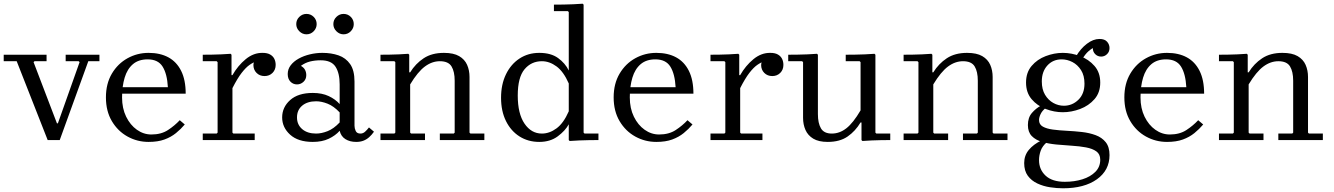

<svg xmlns="http://www.w3.org/2000/svg" viewBox="-25 -755 7191 1035"><path d="M329 -460H511V-425H451L297 0H232L65 -425H-5V-460H226V-425H161L156 -420L282 -90H287L404 -420L399 -425H329Z M791 -30Q844 -30 880.5 -54Q917 -78 944 -107L971 -84Q950 -59 923.5 -37.5Q897 -16 861.5 -3Q826 10 776 10Q715 10 662.5 -19Q610 -48 578 -102Q546 -156 546 -230Q546 -304 578 -358Q610 -412 662.5 -441Q715 -470 776 -470Q838 -470 882.5 -446Q927 -422 951.5 -373Q976 -324 976 -250H626V-285H880Q876 -357 851.5 -396Q827 -435 771 -435Q722 -435 691.5 -409Q661 -383 647 -336.5Q633 -290 633 -230Q633 -171 655 -126Q677 -81 713 -55.5Q749 -30 791 -30Z M1228 -350Q1257 -401 1299.5 -436Q1342 -471 1391 -470Q1416 -470 1431.5 -461Q1447 -452 1454 -437.5Q1461 -423 1461 -405Q1461 -379 1444 -362Q1427 -345 1401 -345Q1375 -345 1358 -362Q1341 -379 1341 -405Q1341 -414 1347 -429Q1353 -444 1360 -451L1359 -425Q1340 -419 1320 -405Q1300 -391 1277.5 -362Q1255 -333 1228 -280ZM1228 -40 1233 -35H1348V0H1068V-35H1143L1148 -40V-420L1143 -425H1068V-460Q1094 -460 1118.5 -460.5Q1143 -461 1167.5 -462Q1192 -463 1218 -465L1223 -460V-350H1228Z M1895 10Q1861 10 1837 -5Q1813 -20 1806 -50V-300Q1806 -361 1783.5 -395.5Q1761 -430 1704 -430Q1673 -430 1646.5 -423.5Q1620 -417 1597 -400Q1613 -391 1619.5 -378Q1626 -365 1626 -350Q1626 -328 1611 -314Q1596 -300 1576 -300Q1555 -300 1540.5 -315Q1526 -330 1526 -356Q1526 -382 1542 -403Q1558 -424 1585 -439Q1612 -454 1645.5 -462Q1679 -470 1713 -470Q1761 -470 1800 -456.5Q1839 -443 1862.5 -409.5Q1886 -376 1886 -315V-77Q1886 -63 1892.5 -49Q1899 -35 1918 -35Q1932 -35 1943 -45Q1954 -55 1964 -68L1991 -45Q1979 -28 1965 -15.5Q1951 -3 1934 3.5Q1917 10 1895 10ZM1661 10Q1582 10 1539 -29Q1496 -68 1496 -122Q1496 -177 1539 -215.5Q1582 -254 1661 -254Q1711 -254 1747 -237Q1783 -220 1806 -194V-149Q1774 -183 1741 -196Q1708 -209 1679 -209Q1632 -209 1604 -185.5Q1576 -162 1576 -122Q1576 -83 1604 -59Q1632 -35 1679 -35Q1708 -35 1741 -48Q1774 -61 1806 -95V-50Q1783 -24 1747 -7Q1711 10 1661 10ZM1827 -570Q1805 -570 1788.5 -586.5Q1772 -603 1772 -625Q1772 -648 1788.5 -664Q1805 -680 1827 -680Q1850 -680 1866 -664Q1882 -648 1882 -625Q1882 -603 1866 -586.5Q1850 -570 1827 -570ZM1627 -570Q1605 -570 1588.5 -586.5Q1572 -603 1572 -625Q1572 -648 1588.5 -664Q1605 -680 1627 -680Q1650 -680 1666 -664Q1682 -648 1682 -625Q1682 -603 1666 -586.5Q1650 -570 1627 -570Z M2506 -40 2511 -35H2586V0H2346V-35H2421L2426 -40V-320Q2426 -369 2409 -397Q2392 -425 2346 -425Q2304 -425 2265.5 -396.5Q2227 -368 2186 -300V-40L2191 -35H2266V0H2026V-35H2101L2106 -40V-420L2101 -425H2026V-460Q2052 -460 2076.5 -460.5Q2101 -461 2125.5 -462Q2150 -463 2176 -465L2181 -460V-365H2186Q2215 -412 2259 -441Q2303 -470 2368 -470Q2420 -470 2450 -452.5Q2480 -435 2493 -405.5Q2506 -376 2506 -340Z M3121 -40 3126 -35H3201V0Q3175 0 3149.5 0.5Q3124 1 3098 2Q3072 3 3046 5L3041 0V-85Q3022 -50 2981.5 -20Q2941 10 2882 10Q2822 10 2775.5 -19.5Q2729 -49 2702.5 -102.5Q2676 -156 2676 -228Q2676 -300 2702.5 -354.5Q2729 -409 2775.5 -439.5Q2822 -470 2882 -470Q2945 -470 2983.5 -442Q3022 -414 3041 -375V-690L3036 -695H2961V-730Q2987 -730 3013 -730.5Q3039 -731 3064.5 -732Q3090 -733 3116 -735L3121 -730ZM3041 -155V-305Q3013 -369 2975 -397Q2937 -425 2896 -425Q2839 -425 2802.5 -381.5Q2766 -338 2766 -240Q2766 -142 2802.5 -88.5Q2839 -35 2896 -35Q2937 -35 2975 -63Q3013 -91 3041 -155Z M3528 -30Q3581 -30 3617.5 -54Q3654 -78 3681 -107L3708 -84Q3687 -59 3660.5 -37.5Q3634 -16 3598.5 -3Q3563 10 3513 10Q3452 10 3399.5 -19Q3347 -48 3315 -102Q3283 -156 3283 -230Q3283 -304 3315 -358Q3347 -412 3399.5 -441Q3452 -470 3513 -470Q3575 -470 3619.5 -446Q3664 -422 3688.5 -373Q3713 -324 3713 -250H3363V-285H3617Q3613 -357 3588.5 -396Q3564 -435 3508 -435Q3459 -435 3428.5 -409Q3398 -383 3384 -336.5Q3370 -290 3370 -230Q3370 -171 3392 -126Q3414 -81 3450 -55.5Q3486 -30 3528 -30Z M3965 -350Q3994 -401 4036.5 -436Q4079 -471 4128 -470Q4153 -470 4168.5 -461Q4184 -452 4191 -437.5Q4198 -423 4198 -405Q4198 -379 4181 -362Q4164 -345 4138 -345Q4112 -345 4095 -362Q4078 -379 4078 -405Q4078 -414 4084 -429Q4090 -444 4097 -451L4096 -425Q4077 -419 4057 -405Q4037 -391 4014.5 -362Q3992 -333 3965 -280ZM3965 -40 3970 -35H4085V0H3805V-35H3880L3885 -40V-420L3880 -425H3805V-460Q3831 -460 3855.5 -460.5Q3880 -461 3904.5 -462Q3929 -463 3955 -465L3960 -460V-350H3965Z M4694 -40 4699 -35H4774V0Q4748 0 4723.5 0.5Q4699 1 4674.5 2Q4650 3 4624 5L4619 0V-95H4614Q4586 -48 4544 -19Q4502 10 4437 10Q4388 10 4359 -7.5Q4330 -25 4317 -54.5Q4304 -84 4304 -120V-420L4299 -425H4224V-460Q4250 -460 4276 -460.5Q4302 -461 4327.5 -462Q4353 -463 4379 -465L4384 -460V-140Q4384 -91 4400.5 -63Q4417 -35 4459 -35Q4501 -35 4537.5 -63.5Q4574 -92 4614 -160V-420L4609 -425H4534V-460Q4560 -460 4586 -460.5Q4612 -461 4637.5 -462Q4663 -463 4689 -465L4694 -460Z M5326 -40 5331 -35H5406V0H5166V-35H5241L5246 -40V-320Q5246 -369 5229 -397Q5212 -425 5166 -425Q5124 -425 5085.5 -396.5Q5047 -368 5006 -300V-40L5011 -35H5086V0H4846V-35H4921L4926 -40V-420L4921 -425H4846V-460Q4872 -460 4896.5 -460.5Q4921 -461 4945.5 -462Q4970 -463 4996 -465L5001 -460V-365H5006Q5035 -412 5079 -441Q5123 -470 5188 -470Q5240 -470 5270 -452.5Q5300 -435 5313 -405.5Q5326 -376 5326 -340Z M5704 -470Q5751 -470 5797.5 -452.5Q5844 -435 5875 -399.5Q5906 -364 5906 -310Q5906 -256 5875 -220.5Q5844 -185 5797.5 -167.5Q5751 -150 5704 -150Q5658 -150 5612 -167.5Q5566 -185 5536 -220.5Q5506 -256 5506 -310Q5506 -364 5536 -399.5Q5566 -435 5612 -452.5Q5658 -470 5704 -470ZM5710 -185Q5755 -185 5788 -217Q5821 -249 5821 -304Q5821 -348 5802.5 -377Q5784 -406 5756 -420.5Q5728 -435 5698 -435Q5651 -435 5621 -402Q5591 -369 5591 -316Q5591 -273 5608.5 -244Q5626 -215 5653 -200Q5680 -185 5710 -185ZM5576 -108Q5576 -84 5596.5 -72.5Q5617 -61 5651 -56.5Q5685 -52 5725.5 -50Q5766 -48 5806.5 -43.5Q5847 -39 5881 -26.5Q5915 -14 5935.5 11.5Q5956 37 5956 81Q5956 163 5888 211.5Q5820 260 5705 260Q5672 260 5635.5 254.5Q5599 249 5567 234Q5535 219 5515.5 192.5Q5496 166 5496 124Q5496 83 5521 53Q5546 23 5589 2L5619 11Q5594 32 5585 57.5Q5576 83 5576 108Q5576 159 5611.5 192Q5647 225 5715 225Q5767 225 5810 211.5Q5853 198 5879.5 171.5Q5906 145 5906 106Q5906 76 5885 61Q5864 46 5829 39.5Q5794 33 5752.5 30.5Q5711 28 5669.5 24Q5628 20 5593 10Q5558 0 5537 -21.5Q5516 -43 5516 -81Q5516 -121 5537.5 -146Q5559 -171 5587 -186L5612 -173Q5593 -158 5584.5 -140Q5576 -122 5576 -108ZM5776 -452Q5800 -493 5834 -519Q5868 -545 5902 -545Q5930 -545 5943 -530Q5956 -515 5956 -496Q5956 -476 5942.5 -463Q5929 -450 5911 -450Q5892 -450 5879 -463Q5866 -476 5866 -495Q5866 -503 5870.5 -513Q5875 -523 5881 -529L5880 -502Q5864 -497 5844 -480Q5824 -463 5806 -431Z M6281 -30Q6334 -30 6370.5 -54Q6407 -78 6434 -107L6461 -84Q6440 -59 6413.5 -37.5Q6387 -16 6351.5 -3Q6316 10 6266 10Q6205 10 6152.5 -19Q6100 -48 6068 -102Q6036 -156 6036 -230Q6036 -304 6068 -358Q6100 -412 6152.5 -441Q6205 -470 6266 -470Q6328 -470 6372.5 -446Q6417 -422 6441.5 -373Q6466 -324 6466 -250H6116V-285H6370Q6366 -357 6341.5 -396Q6317 -435 6261 -435Q6212 -435 6181.5 -409Q6151 -383 6137 -336.5Q6123 -290 6123 -230Q6123 -171 6145 -126Q6167 -81 6203 -55.5Q6239 -30 6281 -30Z M7026 -40 7031 -35H7106V0H6866V-35H6941L6946 -40V-320Q6946 -369 6929 -397Q6912 -425 6866 -425Q6824 -425 6785.5 -396.5Q6747 -368 6706 -300V-40L6711 -35H6786V0H6546V-35H6621L6626 -40V-420L6621 -425H6546V-460Q6572 -460 6596.5 -460.5Q6621 -461 6645.5 -462Q6670 -463 6696 -465L6701 -460V-365H6706Q6735 -412 6779 -441Q6823 -470 6888 -470Q6940 -470 6970 -452.5Q7000 -435 7013 -405.5Q7026 -376 7026 -340Z"/></svg>

Font: Brygada 1918
Style: Regular
Weight: 400
Designer: Mateusz Machalski | Borys Kosmynka | Przemek Hoffer
Foundry: NIEPODLEGLA 2018
Version: Version 3.006